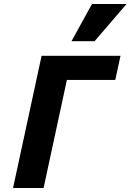

<svg xmlns="http://www.w3.org/2000/svg" viewBox="-20 -936 650 956"><path d="M45 0 187 -658H339L197 0ZM235 -538 261 -658H580L554 -538ZM336 -731 438 -916H610L451 -731Z"/></svg>

Font: Ysabeau ExtraBold
Style: Italic
Weight: 800
Italic angle: -12°
Designer: Christian Thalmann (Catharsis Fonts)
Version: Version 2.002